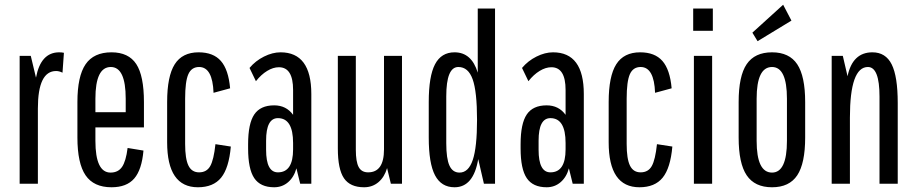

<svg xmlns="http://www.w3.org/2000/svg" viewBox="-20 -776 3868 811"><path d="M63 0V-540H110L132 -448Q152 -555 230 -555Q235 -555 240.5 -554.5Q246 -554 250 -553L244 -469Q230 -476 217 -476Q140 -476 140 -318V0Z M451 15Q376 15 341.5 -35.5Q307 -86 307 -195V-345Q307 -454 341.5 -504.5Q376 -555 451 -555Q523 -555 555.5 -505.5Q588 -456 588 -345V-238H383V-181Q383 -47 447 -47Q479 -47 495.5 -71Q512 -95 519 -151L586 -140Q579 -59 547 -22Q515 15 451 15ZM383 -302H511V-359Q511 -493 448 -493Q383 -493 383 -359Z M816 15Q686 15 686 -175V-345Q686 -454 718 -504.5Q750 -555 819 -555Q881 -555 913 -518.5Q945 -482 952 -403L882 -384Q878 -493 821 -493Q789 -493 775.5 -462.5Q762 -432 762 -359V-168Q762 -105 776 -76.5Q790 -48 821 -48Q853 -48 868 -74.5Q883 -101 890 -167L955 -157Q947 -66 914 -25.5Q881 15 816 15Z M1138 15Q1080 15 1054 -23.5Q1028 -62 1028 -149V-167Q1028 -254 1054 -292.5Q1080 -331 1138 -331Q1189 -331 1218 -291V-396Q1218 -492 1158 -492Q1134 -492 1108.5 -476.5Q1083 -461 1061 -433L1034 -489Q1059 -519 1095 -537Q1131 -555 1165 -555Q1295 -555 1295 -379V0H1248L1232 -65Q1222 -28 1197 -6.5Q1172 15 1138 15ZM1154 -48Q1218 -48 1218 -145V-172Q1218 -277 1154 -277Q1104 -277 1104 -182V-143Q1104 -48 1154 -48Z M1518 15Q1459 15 1433 -23Q1407 -61 1407 -149V-540H1483V-143Q1483 -93 1495 -70.5Q1507 -48 1535 -48Q1602 -48 1602 -145V-540H1678V0H1631L1615 -66Q1604 -28 1578.5 -6.5Q1553 15 1518 15Z M1900 15Q1844 15 1817.5 -35.5Q1791 -86 1791 -195V-345Q1791 -454 1817.5 -504.5Q1844 -555 1900 -555Q1972 -555 1998 -469V-740H2071V0H2024L2000 -104Q1980 15 1900 15ZM1995 -270Q1995 -389 1976.5 -441Q1958 -493 1916 -493Q1865 -493 1865 -369V-171Q1865 -106 1878.5 -76.5Q1892 -47 1921 -47Q1959 -47 1977 -100.5Q1995 -154 1995 -270Z M2289 15Q2231 15 2205 -23.5Q2179 -62 2179 -149V-167Q2179 -254 2205 -292.5Q2231 -331 2289 -331Q2340 -331 2369 -291V-396Q2369 -492 2309 -492Q2285 -492 2259.5 -476.5Q2234 -461 2212 -433L2185 -489Q2210 -519 2246 -537Q2282 -555 2316 -555Q2446 -555 2446 -379V0H2399L2383 -65Q2373 -28 2348 -6.5Q2323 15 2289 15ZM2305 -48Q2369 -48 2369 -145V-172Q2369 -277 2305 -277Q2255 -277 2255 -182V-143Q2255 -48 2305 -48Z M2681 15Q2551 15 2551 -175V-345Q2551 -454 2583 -504.5Q2615 -555 2684 -555Q2746 -555 2778 -518.5Q2810 -482 2817 -403L2747 -384Q2743 -493 2686 -493Q2654 -493 2640.5 -462.5Q2627 -432 2627 -359V-168Q2627 -105 2641 -76.5Q2655 -48 2686 -48Q2718 -48 2733 -74.5Q2748 -101 2755 -167L2820 -157Q2812 -66 2779 -25.5Q2746 15 2681 15Z M2911 0V-540H2988V0ZM2908 -646V-740H2991V-646Z M3241 15Q3168 15 3134 -35.5Q3100 -86 3100 -195V-345Q3100 -455 3134 -505Q3168 -555 3241 -555Q3314 -555 3347.5 -504.5Q3381 -454 3381 -345V-195Q3381 -86 3347.5 -35.5Q3314 15 3241 15ZM3304 -181V-359Q3304 -493 3241 -493Q3176 -493 3176 -359V-181Q3176 -47 3241 -47Q3304 -47 3304 -181ZM3158 -638 3288 -756 3323 -689 3180 -602Z M3493 0V-540H3540L3560 -454Q3581 -555 3665 -555Q3721 -555 3746.5 -504Q3772 -453 3772 -341V0H3695V-368Q3695 -493 3646 -493Q3570 -493 3570 -279V0Z"/></svg>

Font: Pathway Gothic One
Style: Regular
Weight: 400
Version: Version 1.003; ttfautohint (v1.8.4.7-5d5b);gftools[0.9.26]